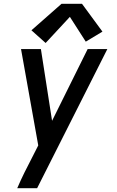

<svg xmlns="http://www.w3.org/2000/svg" viewBox="-20 -789 616 1014"><path d="M71 205H176L547 -530H443L255 -151L196 -530H91L182 -21L150 42Q129 82 109 122.5Q89 163 71 205ZM221 -562 349 -700 433 -569 521 -622 413 -769H305L146 -629Z"/></svg>

Font: Iosevka Sparkle Medium Oblique
Style: Regular
Weight: 500
Italic angle: -9°
Designer: Belleve Invis
Foundry: Belleve Invis
Version: Version 4.5.0; ttfautohint (v1.8.3)